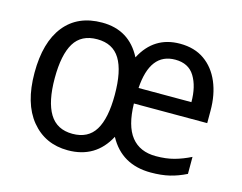

<svg xmlns="http://www.w3.org/2000/svg" viewBox="-82 -672 1018 807"><g transform="rotate(15 427.0 -268.0)"><path d="M610 -545Q673 -545 716.5 -514.5Q760 -484 783 -430Q806 -376 806 -306V-252H487Q489 -155 526 -108.5Q563 -62 633 -62Q677 -62 712 -71.5Q747 -81 783 -99V-25Q747 -7 711.5 1.5Q676 10 630 10Q503 10 446 -96Q390 10 269 10Q170 10 110 -63Q50 -136 50 -269Q50 -402 107.5 -474Q165 -546 271 -546Q389 -546 443 -441Q497 -545 610 -545ZM608 -475Q499 -475 489 -320H719Q719 -388 692.5 -431.5Q666 -475 608 -475ZM269 -473Q200 -473 169 -422Q138 -371 138 -269Q138 -167 170 -114.5Q202 -62 270 -62Q338 -62 369 -113Q400 -164 400 -266Q400 -370 368.5 -421.5Q337 -473 269 -473Z"/></g></svg>

Font: Noto Sans Sinhala UI SemiCondensed
Style: Regular
Weight: 400
Width: 4
Designer: Jelle Bosma - Monotype Design Team
Foundry: Monotype Imaging Inc.
Version: Version 2.006; ttfautohint (v1.8.4.7-5d5b)